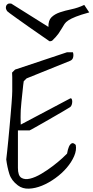

<svg xmlns="http://www.w3.org/2000/svg" viewBox="-20 -1103 543 1125"><path d="M85 -16.6Q46.9 -44.9 34.7 -84Q22.5 -123 16.6 -168.9Q18.6 -182.6 21.5 -211.9Q24.4 -241.2 28.3 -277.8Q32.2 -314.5 35.6 -355.5Q39.1 -396.5 42.5 -433.1Q45.9 -469.7 47.9 -499Q49.8 -528.3 50.8 -542Q51.8 -549.8 51.8 -569.3V-650.4Q51.8 -669.9 50.8 -677.7L68.4 -695.3L373 -796.9H407.2Q412.1 -783.2 408.7 -767.6Q405.3 -752 389.6 -746.1L135.7 -643.6L119.1 -627Q118.2 -626 116.2 -606.4Q114.3 -586.9 111.3 -560.1Q108.4 -533.2 105.5 -504.9Q102.5 -476.6 101.6 -458Q101.6 -453.1 101.1 -440.9Q100.6 -428.7 100.6 -415.5Q100.6 -402.3 101.1 -390.1Q101.6 -377.9 101.6 -373L389.6 -525.4Q396.5 -529.3 399.9 -523.4Q403.3 -517.6 403.3 -507.8Q403.3 -498 399.9 -488.3Q396.5 -478.5 389.6 -474.6Q373 -463.9 349.1 -450.2Q325.2 -436.5 299.3 -421.4Q273.4 -406.2 247.6 -391.6Q221.7 -377 201.2 -365.2Q180.7 -353.5 167.5 -346.2Q154.3 -338.9 153.3 -338.9H85V-119.1Q85 -74.2 105 -61.5Q125 -48.8 155.8 -56.2Q186.5 -63.5 222.7 -85Q258.8 -106.4 290.5 -130.9Q322.3 -155.3 345.2 -176.3Q368.2 -197.3 373 -203.1Q377 -227.5 383.8 -243.2Q389.6 -256.8 399.4 -262.7Q409.2 -268.6 423.8 -253.9Q429.7 -223.6 414.6 -188.5Q399.4 -153.3 371.1 -120.1Q342.8 -86.9 304.2 -59.1Q265.6 -31.2 226.1 -15.1Q186.5 1 149.4 2.4Q112.3 3.9 85 -16.6ZM473.6 -1074.2 502.9 -1030.3Q453.1 -1016.6 424.8 -1005.4Q396.5 -994.1 380.9 -983.9Q365.2 -973.6 357.9 -962.4Q350.6 -951.2 342.8 -937.5Q335 -923.8 322.8 -906.2Q310.5 -888.7 286.1 -865.2Q284.2 -863.3 277.3 -861.8Q270.5 -860.4 268.6 -862.3Q196.3 -912.1 149.9 -944.8Q103.5 -977.5 76.2 -997.1Q48.8 -1016.6 37.1 -1025.4Q25.4 -1034.2 22 -1037.6Q18.6 -1041 19.5 -1041Q20.5 -1041 19.5 -1043Q15.6 -1046.9 14.6 -1054.2Q13.7 -1061.5 16.1 -1068.4Q18.6 -1075.2 25.4 -1079.6Q32.2 -1084 45.9 -1082L263.7 -945.3Q262.7 -983.4 281.7 -1002Q300.8 -1020.5 331.1 -1030.8Q361.3 -1041 398.9 -1048.8Q436.5 -1056.6 473.6 -1074.2Z"/></svg>

Font: Over the Rainbow
Style: Regular
Weight: 400
Designer: Kimberly Geswein
Foundry: Kimberly Geswein
Version: Version 1.002 2010